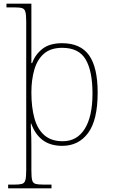

<svg xmlns="http://www.w3.org/2000/svg" viewBox="-20 -780 614 1040"><path d="M24 240V220H56Q85 220 99 216Q113 212 117.5 195.5Q122 179 122 142V-663Q122 -700 117.5 -716Q113 -732 99.5 -736Q86 -740 57 -740H15V-760H150V-557Q150 -537 150 -517.5Q150 -498 150 -478Q150 -458 150 -438H154Q171 -485 210 -515.5Q249 -546 316 -546Q416 -546 462.5 -480.5Q509 -415 509 -278Q509 -130 457.5 -60Q406 10 317 10Q253 10 211.5 -21Q170 -52 149 -111H147Q147 -105 147 -95Q147 -85 148 -70.5Q149 -56 149.5 -35Q150 -14 150 13V142Q150 179 154 195.5Q158 212 173 216Q188 220 220 220H259V240ZM320 -15Q397 -15 439 -82Q481 -149 481 -273Q481 -395 444 -458Q407 -521 317 -521Q255 -521 218.5 -489.5Q182 -458 166 -403Q150 -348 150 -279Q150 -199 166.5 -139.5Q183 -80 220.5 -47.5Q258 -15 320 -15Z"/></svg>

Font: Noto Serif Khmer Thin
Style: Regular
Weight: 250
Version: Version 2.003